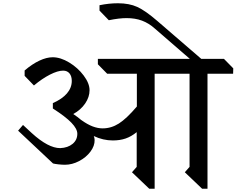

<svg xmlns="http://www.w3.org/2000/svg" viewBox="-20 -1147 1450 1177"><path d="M1252 -695V10H1219L1113 -91L1142 -124V-695H928V10H895L789 -91L818 -124V-337Q785 -310 750 -298Q715 -286 672 -286Q612 -286 555 -313Q560 -300 560 -289Q561 -253 534.5 -217.5Q508 -182 465 -159.5Q422 -137 378 -137Q361 -137 338 -139.5Q315 -142 305 -145L91 -346L121 -381L175 -331Q276 -239 349 -239Q396 -241 425 -265Q454 -289 454 -327Q454 -357 418 -394.5Q382 -432 304 -482V-515Q361 -540 390.5 -574.5Q420 -609 420 -651Q420 -680 406 -697Q392 -714 367 -714Q334 -714 286 -689.5Q238 -665 188 -623L131 -682V-715Q178 -755 222 -775.5Q266 -796 303 -796Q351 -796 404 -764Q457 -732 493 -684Q529 -636 529 -594Q529 -552 502 -512.5Q475 -473 429 -448Q456 -430 477 -412Q516 -384 548 -372Q580 -360 609 -360Q662 -360 709 -390Q756 -420 819 -494V-695H637L580 -753V-786H1144L929 -972Q892 -1005 850.5 -1020.5Q809 -1036 756 -1036Q711 -1036 647 -1023L590 -1082V-1115Q648 -1127 703 -1127Q772 -1127 821.5 -1104.5Q871 -1082 945 -1018L1214 -786H1353L1410 -728L1409 -695Z"/></svg>

Font: Inknut Antiqua Light
Style: Regular
Weight: 300
Designer: Claus Eggers Sørensen
Foundry: Claus Eggers Sørensen
Version: Version 1.003; ttfautohint (v1.8.2) -l 8 -r 50 -G 200 -x 14 